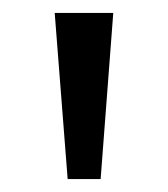

<svg xmlns="http://www.w3.org/2000/svg" viewBox="-20 -734 261 298"><path d="M155.8 -713.9 136.2 -456.1H85L64.9 -713.9Z"/></svg>

Font: WebKoruri
Style: Regular
Weight: 400
Foundry: lindwurm / mohemohe
Version: Version 1.00